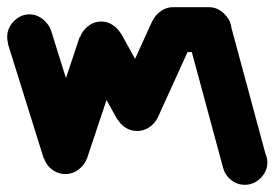

<svg xmlns="http://www.w3.org/2000/svg" viewBox="-32 -463 765 535"><path d="M-12 -360Q-12 -343 -3.5 -329Q5 -315 19 -306.5Q33 -298 50 -298Q67 -298 81 -306.5Q95 -315 104 -329Q113 -343 113 -360Q113 -377 104 -391Q95 -405 81 -414Q67 -423 50 -423Q33 -423 19 -414Q5 -405 -3.5 -391Q-12 -377 -12 -360Z M110 -379 -10 -341 90 -21 210 -59Z M88 -40Q88 -23 96.5 -9Q105 5 119 13.5Q133 22 150 22Q167 22 181 13.5Q195 5 204 -9Q213 -23 213 -40Q213 -57 204 -71Q195 -85 181 -94Q167 -103 150 -103Q133 -103 119 -94Q105 -85 96.5 -71Q88 -57 88 -40Z M90 -60 210 -20 310 -320 190 -360Z M188 -340Q188 -323 196.5 -309Q205 -295 219 -286.5Q233 -278 250 -278Q267 -278 281 -286.5Q295 -295 304 -309Q313 -323 313 -340Q313 -357 304 -371Q295 -385 281 -394Q267 -403 250 -403Q233 -403 219 -394Q205 -385 196.5 -371Q188 -357 188 -340Z M305 -370 195 -310 295 -130 405 -190Z M288 -160Q288 -143 296.5 -129Q305 -115 319 -106.5Q333 -98 350 -98Q367 -98 381 -106.5Q395 -115 404 -129Q413 -143 413 -160Q413 -177 404 -191Q395 -205 381 -214Q367 -223 350 -223Q333 -223 319 -214Q305 -205 296.5 -191Q288 -177 288 -160Z M293 -186 407 -134 507 -354 393 -406Z M388 -380Q388 -363 396.5 -349Q405 -335 419 -326.5Q433 -318 450 -318Q467 -318 481 -326.5Q495 -335 504 -349Q513 -363 513 -380Q513 -397 504 -411Q495 -425 481 -434Q467 -443 450 -443Q433 -443 419 -434Q405 -425 396.5 -411Q388 -397 388 -380Z M450 -443V-318H550V-443Z M488 -380Q488 -363 496.5 -349Q505 -335 519 -326.5Q533 -318 550 -318Q567 -318 581 -326.5Q595 -335 604 -349Q613 -363 613 -380Q613 -397 604 -411Q595 -425 581 -434Q567 -443 550 -443Q533 -443 519 -434Q505 -425 496.5 -411Q488 -397 488 -380Z M610 -396 490 -364 590 6 710 -26Z M588 -10Q588 7 596.5 21Q605 35 619 43.5Q633 52 650 52Q667 52 681 43.5Q695 35 704 21Q713 7 713 -10Q713 -27 704 -41Q695 -55 681 -64Q667 -73 650 -73Q633 -73 619 -64Q605 -55 596.5 -41Q588 -27 588 -10Z"/></svg>

Font: Linefont Medium
Style: Regular
Weight: 500
Monospace: yes
Version: Version 3.002;gftools[0.9.33]